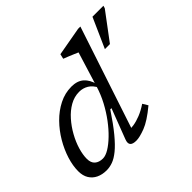

<svg xmlns="http://www.w3.org/2000/svg" viewBox="-167 -963 1196 1196"><g transform="rotate(-45 430.5 -365.0)"><path d="M483.5 -384Q463.5 -424 435.8 -440.8Q408 -457.5 375 -457.5Q331.5 -457.5 292.5 -435.2Q253.5 -413 220.8 -376Q188 -339 163.8 -295.2Q139.5 -251.5 126.5 -207.8Q113.5 -164 113.5 -128.5Q113.5 -93 133.2 -75.8Q153 -58.5 186.5 -58.5Q210 -58.5 241 -77.2Q272 -96 306 -128.8Q340 -161.5 372.5 -205Q405 -248.5 431.8 -298.8Q458.5 -349 474.5 -401.5L546 -633.5Q537 -637.5 520 -644.8Q503 -652 484 -659.8Q465 -667.5 450.5 -673L458 -705.5L648 -739.5H668L435.5 -38L414.5 -69Q437.5 -66.5 466.5 -71Q495.5 -75.5 529.5 -89Q563.5 -102.5 600 -127L621 -92.5Q544.5 -29 493 -9.5Q441.5 10 412.5 10Q380.5 10 369.8 -3.2Q359 -16.5 369.5 -44L445.5 -243H435Q382 -163.5 340.8 -113.5Q299.5 -63.5 266.5 -36.8Q233.5 -10 205.5 0Q177.5 10 151 10Q112.5 10 83.2 -4Q54 -18 37.5 -45Q21 -72 21 -111.5Q21 -159.5 38 -214Q55 -268.5 86.2 -321.8Q117.5 -375 160.2 -418.5Q203 -462 254.8 -488.2Q306.5 -514.5 364 -514.5Q414.5 -514.5 444.5 -488.5Q474.5 -462.5 486.5 -414.5ZM676.5 -532 764.5 -729.5H861L856 -712.5L721 -532Z"/></g></svg>

Font: Newsreader 7pt
Style: Italic
Weight: 400
Italic angle: -17°
Designer: Hugues Gentile
Foundry: Production Type
Version: Version 1.003